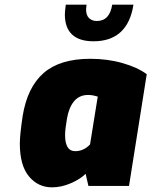

<svg xmlns="http://www.w3.org/2000/svg" viewBox="-20 -797 649 823"><path d="M65 -182Q65 -218 77 -299Q97 -423 167 -484Q237 -545 367 -545Q441 -545 505.5 -526.5Q570 -508 609 -479L533 0H359L347 -52Q324 -29 283.5 -11.5Q243 6 203 6Q143 6 104 -41Q65 -88 65 -182ZM366 -178 399 -383Q393 -385 381.5 -387.5Q370 -390 358 -390Q320 -390 297.5 -363Q275 -336 267 -288Q259 -243 259 -218Q259 -149 302 -149Q339 -149 366 -178ZM258 -735Q258 -747 262 -777H351Q349 -763 349 -757Q349 -731 362 -719Q375 -707 395 -707Q450 -707 461 -777H552Q540 -699 497 -659.5Q454 -620 381 -620Q320 -620 289 -649Q258 -678 258 -735Z"/></svg>

Font: Exo Black
Style: Italic
Weight: 900
Italic angle: -9°
Designer: Natanael Gama
Foundry: Natanael Gama
Version: Version 1.500; ttfautohint (v1.6)